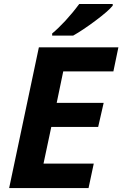

<svg xmlns="http://www.w3.org/2000/svg" viewBox="-20 -954 621 974"><path d="M177.2 -713.9H580.6L555.2 -591.8H300.8L267.6 -432.1H505.9L478 -310.1H240.2L200.7 -124H455.6L429.2 0H26.4ZM381.8 -933.6H551.8V-925.3Q529.8 -897.9 464.8 -849.4Q399.9 -800.8 351.1 -773.4H244.6V-784.2Q275.4 -809.6 312 -849.1Q348.6 -888.7 381.8 -933.6Z"/></svg>

Font: Viking Open Sans
Style: Bold Italic
Weight: 700
Italic angle: -12°
Foundry: Ascender Corporation
Version: Version 2.000